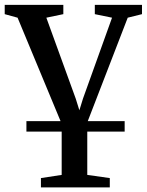

<svg xmlns="http://www.w3.org/2000/svg" viewBox="-26 -558 622 814"><path d="M86 0V-44.5H502.5V0ZM147.5 236.5V197L235.5 183.5V-33L48.5 -483L-6 -498V-537.5H242.5V-498L170.5 -483L295 -140L310.5 -90.5L326 -140.5L449 -483L376 -498V-537.5H576V-498L515.5 -483L344 -39V183.5L439.5 197V236.5Z"/></svg>

Font: Merriweather 60pt Medium
Style: Regular
Weight: 500
Version: Version 2.100